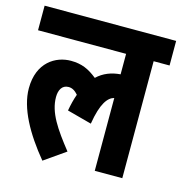

<svg xmlns="http://www.w3.org/2000/svg" viewBox="-97 -710 772 815"><g transform="rotate(15 289.0 -303.0)"><path d="M0 -514H387V-424C348 -421 313 -408 285 -381C249 -410 217 -425 169 -425C103 -425 26 -381 26 -266C26 -179 81 -81 161 16L254 -49C190 -130 147 -192 147 -260C147 -290 159 -315 188 -315C204 -315 217 -307 230 -292C222 -270 216 -246 211 -218L319 -189C334 -282 360 -313 387 -320V0H508V-514H578V-622H0Z"/></g></svg>

Font: Noto Sans ExtraCondensed
Style: Bold Italic
Weight: 700
Width: 2
Italic angle: -12°
Designer: Monotype Design Team
Foundry: Monotype Imaging Inc.
Version: Version 2.013